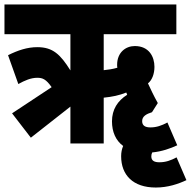

<svg xmlns="http://www.w3.org/2000/svg" viewBox="-20 -642 854 859"><path d="M118 -26 295 -165V0H444V-205C483 -209 512 -215 545 -228C546 -225 548 -221 549 -218C506 -191 481 -152 481 -99C481 -52 498 -13 531 11C525 25 522 40 522 57C522 141 575 197 677 197C731 197 778 181 814 164L770 62C744 76 721 84 693 84C672 84 657 78 657 58C657 52 658 46 661 40C704 36 743 22 773 8L729 -94C703 -80 680 -72 653 -72C631 -72 616 -79 616 -100C616 -122 635 -132 660 -140L686 -181C667 -215 655 -241 642 -269C660 -283 671 -311 671 -343C671 -388 647 -436 583 -436C543 -436 504 -408 504 -352C504 -348 504 -343 505 -339C485 -333 464 -330 444 -328V-489H769V-622H0V-489H295V-327C250 -399 216 -431 147 -431C102 -431 60 -417 16 -395L62 -266C91 -282 118 -294 147 -294C170 -294 186 -288 211 -252L34 -135Z"/></svg>

Font: Noto Sans ExtraCondensed Black
Style: Italic
Weight: 900
Width: 2
Italic angle: -12°
Designer: Monotype Design Team
Foundry: Monotype Imaging Inc.
Version: Version 2.013